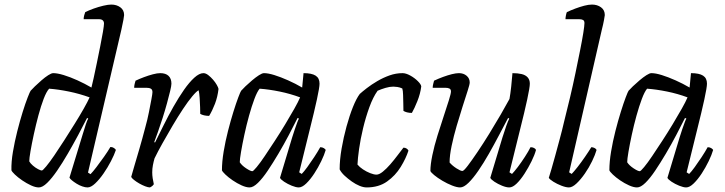

<svg xmlns="http://www.w3.org/2000/svg" viewBox="-20 -820 3170 840"><path d="M150 0Q135 0 115.5 -9Q96 -18 77 -31Q58 -44 45 -56.5Q32 -69 30 -75Q29 -111 36.5 -155.5Q44 -200 55.5 -245.5Q67 -291 79 -329.5Q91 -368 101 -393.5Q111 -419 114 -423Q120 -430 133 -442.5Q146 -455 161.5 -468.5Q177 -482 191 -491Q205 -500 213 -500Q231 -500 259 -491.5Q287 -483 319 -468.5Q351 -454 380 -437Q383 -449 389.5 -477.5Q396 -506 403.5 -543.5Q411 -581 418.5 -617.5Q426 -654 430.5 -681.5Q435 -709 435 -717Q435 -726 429.5 -731Q424 -736 413 -736H346Q346 -744 348.5 -753.5Q351 -763 353 -767Q369 -775 390 -782.5Q411 -790 432 -795Q453 -800 467 -800Q490 -800 506.5 -788Q523 -776 523 -754Q523 -751 520 -733.5Q517 -716 511 -690L365 -65L376 -58Q386 -68 402 -89Q418 -110 435 -134Q452 -158 463 -177Q472 -177 478.5 -172.5Q485 -168 487 -164Q480 -143 465.5 -115Q451 -87 433 -61Q415 -35 396.5 -17.5Q378 0 363 0Q353 0 340 -4.5Q327 -9 315 -16.5Q303 -24 294.5 -31Q286 -38 284 -43L342 -233Q349 -256 355.5 -276Q362 -296 366 -301L361 -304Q344 -270 322 -229Q300 -188 276.5 -147.5Q253 -107 230 -73.5Q207 -40 186.5 -20Q166 0 150 0ZM163 -74Q167 -74 182 -92Q197 -110 217.5 -140Q238 -170 261 -206Q284 -242 306.5 -278Q329 -314 346.5 -345Q364 -376 372 -394Q328 -410 281.5 -419.5Q235 -429 195 -432Q183 -419 171 -387.5Q159 -356 148 -315Q137 -274 128 -232.5Q119 -191 113.5 -159Q108 -127 108 -114Q113 -105 124 -95.5Q135 -86 146.5 -80Q158 -74 163 -74Z M636 0Q628 0 615 -5Q602 -10 589 -17.5Q576 -25 566 -33Q556 -41 554 -46Q558 -61 567.5 -93Q577 -125 590 -169.5Q603 -214 616 -264Q625 -296 631.5 -329Q638 -362 642.5 -386Q647 -410 647 -417Q647 -428 640 -432Q633 -436 620 -436H567Q567 -444 569 -452.5Q571 -461 573 -467Q590 -475 610 -482.5Q630 -490 649 -495Q668 -500 681 -500Q705 -500 717.5 -488Q730 -476 730 -454Q730 -445 724.5 -422Q719 -399 710.5 -368Q702 -337 691.5 -304Q681 -271 671 -243Q661 -215 655 -199L658 -196Q675 -230 695.5 -271.5Q716 -313 739 -353.5Q762 -394 785 -427Q808 -460 830 -480Q852 -500 870 -500Q880 -500 891 -491.5Q902 -483 912 -471.5Q922 -460 928.5 -448.5Q935 -437 936 -431Q932 -396 920.5 -366Q909 -336 895 -313Q883 -313 872.5 -315.5Q862 -318 856 -322Q856 -331 855.5 -350.5Q855 -370 853.5 -391.5Q852 -413 849 -425Q840 -421 821.5 -399Q803 -377 780.5 -343Q758 -309 735 -270Q712 -231 691 -193.5Q670 -156 656 -127Q652 -113 649 -97.5Q646 -82 646 -66Q646 -53 648 -40Q650 -27 653 -14Q651 -11 647.5 -7.5Q644 -4 636 0Z M1072 0Q1057 0 1037 -9Q1017 -18 998 -31Q979 -44 966 -56.5Q953 -69 951 -75Q951 -112 958.5 -157Q966 -202 977.5 -247Q989 -292 1001 -330.5Q1013 -369 1022.5 -394Q1032 -419 1035 -423Q1041 -430 1054 -442.5Q1067 -455 1083 -468.5Q1099 -482 1113 -491Q1127 -500 1135 -500Q1153 -500 1180.5 -491.5Q1208 -483 1240.5 -468.5Q1273 -454 1302 -437L1308 -500Q1344 -500 1361 -489Q1378 -478 1378 -454Q1378 -438 1366.5 -385Q1355 -332 1334.5 -250.5Q1314 -169 1289 -66L1300 -59Q1310 -69 1324.5 -89Q1339 -109 1354.5 -132.5Q1370 -156 1381 -176Q1390 -176 1396.5 -172Q1403 -168 1405 -164Q1399 -143 1385.5 -115Q1372 -87 1355 -61Q1338 -35 1320 -17.5Q1302 0 1287 0Q1275 0 1256.5 -7.5Q1238 -15 1223 -25Q1208 -35 1205 -42L1258 -218Q1264 -238 1270 -255Q1276 -272 1280.5 -284.5Q1285 -297 1288 -301L1282 -304Q1265 -270 1243.5 -229Q1222 -188 1198 -147.5Q1174 -107 1151.5 -73.5Q1129 -40 1108.5 -20Q1088 0 1072 0ZM1084 -71Q1088 -71 1103 -89Q1118 -107 1138.5 -137.5Q1159 -168 1182.5 -204Q1206 -240 1228 -276.5Q1250 -313 1267.5 -344Q1285 -375 1293 -394Q1250 -410 1203.5 -419.5Q1157 -429 1116 -432Q1105 -419 1093 -387Q1081 -355 1069.5 -313.5Q1058 -272 1049 -230Q1040 -188 1034.5 -155.5Q1029 -123 1029 -110Q1038 -96 1057 -83.5Q1076 -71 1084 -71Z M1584 0Q1570 0 1553 -7Q1536 -14 1519 -26Q1502 -38 1487.5 -51.5Q1473 -65 1466 -79Q1466 -121 1474.5 -170Q1483 -219 1496 -266.5Q1509 -314 1524 -351.5Q1539 -389 1554 -409Q1565 -419 1585 -434.5Q1605 -450 1630.5 -465Q1656 -480 1684 -490Q1712 -500 1741 -500Q1756 -500 1775 -489.5Q1794 -479 1808 -465Q1822 -451 1823 -442Q1819 -410 1806 -377.5Q1793 -345 1782 -326Q1770 -326 1760.5 -328.5Q1751 -331 1745 -335Q1745 -346 1744.5 -365.5Q1744 -385 1743.5 -404.5Q1743 -424 1740 -433Q1729 -438 1718.5 -439.5Q1708 -441 1701 -441Q1685 -441 1666.5 -435.5Q1648 -430 1632 -423Q1612 -395 1596 -351Q1580 -307 1568.5 -259Q1557 -211 1551 -168.5Q1545 -126 1544 -100Q1553 -89 1568 -79Q1583 -69 1599.5 -62.5Q1616 -56 1627 -56Q1639 -56 1655 -69Q1671 -82 1687.5 -101Q1704 -120 1719 -140Q1734 -160 1745 -174Q1753 -174 1759 -170Q1765 -166 1767 -161Q1756 -127 1733 -89.5Q1710 -52 1673.5 -26Q1637 0 1584 0Z M1993 0Q1979 0 1957.5 -8.5Q1936 -17 1915 -29.5Q1894 -42 1879.5 -54Q1865 -66 1863 -72Q1863 -100 1871.5 -141Q1880 -182 1894 -227Q1908 -272 1921.5 -312.5Q1935 -353 1944 -382Q1953 -411 1953 -420Q1953 -429 1946.5 -432.5Q1940 -436 1928 -436H1873Q1873 -444 1875.5 -453.5Q1878 -463 1879 -467Q1898 -476 1918.5 -483.5Q1939 -491 1957 -495.5Q1975 -500 1988 -500Q2008 -500 2021.5 -488.5Q2035 -477 2035 -459Q2035 -451 2026 -423Q2017 -395 2004 -354.5Q1991 -314 1978 -269.5Q1965 -225 1956 -182.5Q1947 -140 1947 -109Q1959 -95 1977 -83.5Q1995 -72 2003 -72Q2009 -72 2026.5 -95Q2044 -118 2069 -155Q2094 -192 2120.5 -235Q2147 -278 2170.5 -318.5Q2194 -359 2209 -387Q2213 -409 2216.5 -441Q2220 -473 2222 -500Q2245 -500 2262 -496Q2279 -492 2288.5 -481.5Q2298 -471 2298 -454Q2298 -438 2286.5 -384.5Q2275 -331 2254.5 -250Q2234 -169 2209 -66L2220 -59Q2230 -69 2245.5 -89.5Q2261 -110 2276.5 -134Q2292 -158 2301 -176Q2310 -176 2316.5 -172.5Q2323 -169 2325 -164Q2319 -142 2305.5 -114.5Q2292 -87 2275 -60.5Q2258 -34 2240.5 -17Q2223 0 2208 0Q2195 0 2176.5 -7.5Q2158 -15 2143 -25Q2128 -35 2125 -42L2178 -218Q2187 -247 2195 -269.5Q2203 -292 2208 -301L2203 -304Q2185 -270 2163.5 -229Q2142 -188 2119 -147.5Q2096 -107 2073 -73.5Q2050 -40 2029.5 -20Q2009 0 1993 0Z M2469 0Q2456 0 2436.5 -7.5Q2417 -15 2401 -25Q2385 -35 2381 -42Q2385 -55 2392.5 -80Q2400 -105 2409 -138.5Q2418 -172 2428.5 -210.5Q2439 -249 2448 -288Q2461 -339 2474 -394Q2487 -449 2498 -502Q2509 -555 2518 -600Q2527 -645 2532 -676.5Q2537 -708 2537 -719Q2537 -729 2531 -732.5Q2525 -736 2514 -736H2454Q2454 -743 2456 -753Q2458 -763 2460 -767Q2477 -775 2497 -782.5Q2517 -790 2536 -795Q2555 -800 2570 -800Q2593 -800 2609.5 -788Q2626 -776 2626 -754Q2626 -752 2622.5 -732.5Q2619 -713 2613 -690L2470 -66L2481 -59Q2491 -69 2507 -89.5Q2523 -110 2539.5 -134Q2556 -158 2567 -176Q2574 -176 2581 -172.5Q2588 -169 2590 -164Q2584 -143 2570.5 -115Q2557 -87 2539 -61Q2521 -35 2502.5 -17.5Q2484 0 2469 0Z M2767 0Q2752 0 2732 -9Q2712 -18 2693 -31Q2674 -44 2661 -56.5Q2648 -69 2646 -75Q2646 -112 2653.5 -157Q2661 -202 2672.5 -247Q2684 -292 2696 -330.5Q2708 -369 2717.5 -394Q2727 -419 2730 -423Q2736 -430 2749 -442.5Q2762 -455 2778 -468.5Q2794 -482 2808 -491Q2822 -500 2830 -500Q2848 -500 2875.5 -491.5Q2903 -483 2935.5 -468.5Q2968 -454 2997 -437L3003 -500Q3039 -500 3056 -489Q3073 -478 3073 -454Q3073 -438 3061.5 -385Q3050 -332 3029.5 -250.5Q3009 -169 2984 -66L2995 -59Q3005 -69 3019.5 -89Q3034 -109 3049.5 -132.5Q3065 -156 3076 -176Q3085 -176 3091.5 -172Q3098 -168 3100 -164Q3094 -143 3080.5 -115Q3067 -87 3050 -61Q3033 -35 3015 -17.5Q2997 0 2982 0Q2970 0 2951.5 -7.5Q2933 -15 2918 -25Q2903 -35 2900 -42L2953 -218Q2959 -238 2965 -255Q2971 -272 2975.5 -284.5Q2980 -297 2983 -301L2977 -304Q2960 -270 2938.5 -229Q2917 -188 2893 -147.5Q2869 -107 2846.5 -73.5Q2824 -40 2803.5 -20Q2783 0 2767 0ZM2779 -71Q2783 -71 2798 -89Q2813 -107 2833.5 -137.5Q2854 -168 2877.5 -204Q2901 -240 2923 -276.5Q2945 -313 2962.5 -344Q2980 -375 2988 -394Q2945 -410 2898.5 -419.5Q2852 -429 2811 -432Q2800 -419 2788 -387Q2776 -355 2764.5 -313.5Q2753 -272 2744 -230Q2735 -188 2729.5 -155.5Q2724 -123 2724 -110Q2733 -96 2752 -83.5Q2771 -71 2779 -71Z"/></svg>

Font: Texturina 12pt Light
Style: Italic
Weight: 300
Italic angle: -11°
Designer: Guillermo Torres Carreño
Foundry: Omnibus-Type
Version: Version 1.002